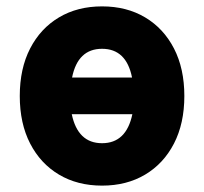

<svg xmlns="http://www.w3.org/2000/svg" viewBox="-20 -570 640 602"><path d="M300 12Q223 12 165 -22.5Q107 -57 74.5 -120Q42 -183 42 -269Q42 -355 74.5 -418Q107 -481 165 -515.5Q223 -550 300 -550Q377 -550 435 -515.5Q493 -481 525.5 -418Q558 -355 558 -269Q558 -183 525.5 -120Q493 -57 435 -22.5Q377 12 300 12ZM300 -417Q224 -417 206 -327H394Q376 -417 300 -417ZM300 -121Q376 -121 395 -212H205Q224 -121 300 -121Z"/></svg>

Font: Geist Mono ExtraBold
Style: Regular
Weight: 800
Monospace: yes
Designer: Basement.studio, Andrés Briganti, Mateo Zaragoza
Foundry: Basement.studio, Vercel, Andrés Briganti, Guido Ferreyra, Mateo Zaragoza
Version: Version 1.500; ttfautohint (v1.8.4.7-5d5b)